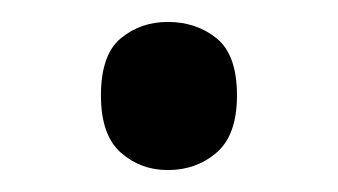

<svg xmlns="http://www.w3.org/2000/svg" viewBox="-20 -141 308 175"><path d="M72 -54Q72 -91 90 -106Q108 -121 133 -121Q159 -121 177.5 -106Q196 -91 196 -54Q196 -18 177.5 -2Q159 14 133 14Q108 14 90 -2Q72 -18 72 -54Z"/></svg>

Font: utamil15
Style: Book
Weight: 400
Designer: Jelle Bosma - Monotype Design Team
Foundry: Monotype Imaging Inc.
Version: Version 2.003